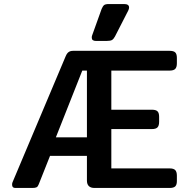

<svg xmlns="http://www.w3.org/2000/svg" viewBox="-20 -932 926 952"><path d="M435 -745Q435 -753 437 -757L484 -888Q490 -902 496.5 -907Q503 -912 521 -912H595Q620 -912 620 -895Q620 -888 616 -880L550 -751Q543 -738 535 -733.5Q527 -729 508 -729H456Q435 -729 435 -745ZM40 -16Q40 -24 42 -28L306 -654Q312 -668 320.5 -674Q329 -680 343 -680H821Q841 -680 849 -672Q857 -664 857 -645V-618Q857 -599 849 -590.5Q841 -582 821 -582H532V-388H733Q753 -388 761 -380Q769 -372 769 -353V-328Q769 -309 761 -300.5Q753 -292 733 -292H532V-97H821Q841 -97 849 -88.5Q857 -80 857 -61V-34Q857 -16 849 -8Q841 0 821 0H449Q411 0 411 -37V-159H228L172 -18Q168 -7 161.5 -3.5Q155 0 140 0H56Q40 0 40 -16ZM411 -251V-582H388L257 -251Z"/></svg>

Font: Mitr
Style: Regular
Weight: 400
Designer: Thanarat Vachiruckul
Foundry: Cadson Demak
Version: Version 1.002